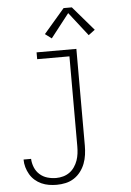

<svg xmlns="http://www.w3.org/2000/svg" viewBox="-63 -808 726 1067"><g transform="rotate(-5 300.0 -274.5)"><path d="M210 213Q188 213 166.5 209.5Q145 206 125 197Q105 188 88.5 173.5Q72 159 61 140Q50 121 44 100Q38 79 38 57H80Q81 81 90.5 104.5Q100 128 118.5 144.5Q137 161 161 168Q185 175 210 175Q230 175 249.5 169.5Q269 164 285 152.5Q301 141 312.5 124Q324 107 330.5 88.5Q337 70 339.5 50Q342 30 342 10V-492H162V-530H384V10Q384 35 380.5 60.5Q377 86 368 109.5Q359 133 343.5 153.5Q328 174 306.5 188Q285 202 260 207.5Q235 213 210 213ZM253 -600 217 -627 333 -762H379L495 -627L459 -600L356 -732Z"/></g></svg>

Font: Iosevka Curly Slab XLtEx
Style: Regular
Weight: 200
Width: 7
Monospace: yes
Designer: Belleve Invis
Foundry: Belleve Invis
Version: Version 11.1.0; ttfautohint (v1.8.3)